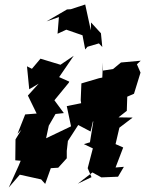

<svg xmlns="http://www.w3.org/2000/svg" viewBox="-20 -806 646 854"><path d="M438 -528 435 -461 420 -458 342 -435 339 -360 341 -347 277 -334 296 -244C259 -226 222 -209 185 -191L197 -247L227 -299L264 -303L222 -360L286 -438L288 -443L243 -463L308 -558L249 -518L160 -545L122 -500L100 -511L110 -409L152 -434L104 -381L143 -301L92 -297L58 -211L75 -229L49 -186L48 -93L72 -91L63 -69L19 28L68 -29L163 -8L181 12L206 -58L239 -60L277 -102V-135L282 -179L328 -250L383 -221L402 -304L434 -350L367 -288L395 -265L380 -173L353 -165L393 -146L370 -58L387 -18L326 11L391 -39L431 -17L505 -20L531 -64L494 -61L528 -150L494 -165L511 -238L570 -283L507 -284L544 -313L546 -376L576 -389L605 -483L589 -520L606 -536L518 -528L483 -499L438 -492ZM435 -597 429 -658 385 -706 384 -671 359 -786 295 -765 278 -764 187 -711 242 -730 236 -656 275 -674 347 -649 359 -586 369 -598 420 -613Z"/></svg>

Font: Asimov Aggro
Style: CondIt
Weight: 500
Designer: Google
Version: Version 2.000980; 2014